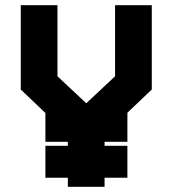

<svg xmlns="http://www.w3.org/2000/svg" viewBox="-20 -720 665 740"><path d="M241.5 0V-35H155V-158H241.5V-173.5H155V-284.5L60 -375V-700H201.5V-426L312.5 -322L423.5 -426V-700H565V-375L471 -285.5V-173.5H383V-158H471V-35H383V0Z"/></svg>

Font: Tourney Expanded Black
Style: Regular
Weight: 900
Width: 7
Designer: Tyler Finck
Foundry: Etcetera Type Co
Version: Version 1.010; ttfautohint (v1.8.3)